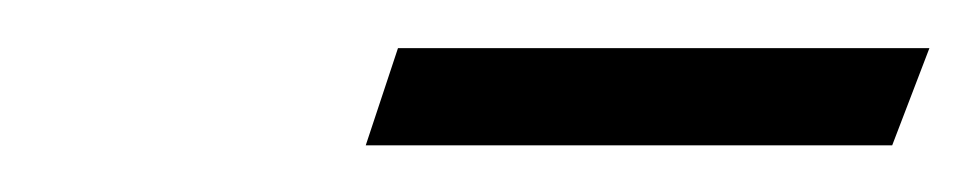

<svg xmlns="http://www.w3.org/2000/svg" viewBox="-20 -617 412 81"><path d="M134.3 -555.7 147.9 -596.7H372.1L356.4 -555.7Z"/></svg>

Font: Elstob Medium
Style: Italic
Weight: 500
Italic angle: -20°
Designer: Peter S. Baker
Version: Version 1.015